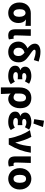

<svg xmlns="http://www.w3.org/2000/svg" viewBox="1634 -2467 1010 4318"><g transform="rotate(90 2139.0 -308.0)"><path d="M271 12Q223 12 180 -4.5Q137 -21 105 -53.5Q73 -86 54.5 -133Q36 -180 36 -242Q36 -306 56.5 -354Q77 -402 110.5 -433.5Q144 -465 187.5 -480.5Q231 -496 278 -496H561V-375Q541 -377 523.5 -379Q506 -381 489.5 -382.5Q473 -384 456.5 -385Q440 -386 421 -386V-382Q458 -361 478 -318.5Q498 -276 498 -219Q498 -165 481 -122.5Q464 -80 434 -50Q404 -20 362.5 -4Q321 12 271 12ZM273 -107Q313 -107 335.5 -140Q358 -173 358 -234Q358 -263 352.5 -289Q347 -315 336 -334.5Q325 -354 309.5 -365.5Q294 -377 273 -377Q233 -377 210 -345.5Q187 -314 187 -242Q187 -177 210 -142Q233 -107 273 -107Z M779 12Q738 12 710.5 0Q683 -12 667 -33.5Q651 -55 644.5 -86Q638 -117 638 -155V-496H786Q785 -452 783 -404.5Q781 -357 779.5 -310.5Q778 -264 777 -222Q776 -180 776 -149Q776 -125 786.5 -116Q797 -107 817 -107Q823 -107 832 -108.5Q841 -110 849 -113L866 -4Q850 3 830.5 7.5Q811 12 779 12Z M1147 12Q1099 12 1057 -3.5Q1015 -19 983.5 -48.5Q952 -78 933.5 -120Q915 -162 915 -216Q915 -255 927 -287Q939 -319 960 -344.5Q981 -370 1008.5 -389.5Q1036 -409 1066 -422Q1045 -437 1026.5 -455Q1008 -473 993.5 -493.5Q979 -514 970.5 -538Q962 -562 962 -591Q962 -615 973 -637.5Q984 -660 1006.5 -676.5Q1029 -693 1063 -703Q1097 -713 1144 -713Q1198 -713 1255 -701.5Q1312 -690 1364 -673L1331 -564Q1278 -582 1230 -593Q1182 -604 1144 -604Q1120 -604 1109 -596.5Q1098 -589 1098 -577Q1098 -564 1109.5 -550.5Q1121 -537 1140.5 -522Q1160 -507 1185 -490Q1210 -473 1238 -453Q1271 -429 1298 -405Q1325 -381 1343.5 -354Q1362 -327 1372 -295Q1382 -263 1382 -223Q1382 -170 1366 -127Q1350 -84 1319.5 -53Q1289 -22 1245.5 -5Q1202 12 1147 12ZM1150 -107Q1190 -107 1215 -134.5Q1240 -162 1240 -224Q1240 -267 1218 -298Q1196 -329 1163 -355Q1112 -341 1083 -308Q1054 -275 1054 -218Q1054 -164 1082.5 -135.5Q1111 -107 1150 -107Z M1690 12Q1642 12 1599.5 2.5Q1557 -7 1525.5 -26Q1494 -45 1476 -74Q1458 -103 1458 -141Q1458 -192 1483.5 -219.5Q1509 -247 1554 -259V-263Q1516 -275 1497.5 -305.5Q1479 -336 1479 -366Q1479 -403 1496.5 -430Q1514 -457 1543.5 -474Q1573 -491 1611.5 -499.5Q1650 -508 1692 -508Q1737 -508 1781.5 -494.5Q1826 -481 1863 -457L1809 -363Q1759 -396 1700 -396Q1665 -396 1644 -382.5Q1623 -369 1623 -346Q1623 -302 1693 -302Q1709 -302 1727 -303Q1745 -304 1762 -306V-201Q1741 -203 1719 -204Q1697 -205 1677 -205Q1638 -205 1620 -193.5Q1602 -182 1602 -156Q1602 -130 1627.5 -115Q1653 -100 1704 -100Q1728 -100 1757.5 -108Q1787 -116 1816 -138L1873 -45Q1825 -10 1781.5 1Q1738 12 1690 12Z M1946 177V-237Q1946 -307 1964 -358.5Q1982 -410 2014 -443Q2046 -476 2089 -492Q2132 -508 2183 -508Q2292 -508 2353 -442Q2414 -376 2414 -256Q2414 -192 2396.5 -142.5Q2379 -93 2350.5 -58.5Q2322 -24 2285 -6Q2248 12 2209 12Q2177 12 2144 0.5Q2111 -11 2084 -43Q2087 14 2089.5 68Q2092 122 2094 177ZM2174 -108Q2211 -108 2237.5 -142.5Q2264 -177 2264 -254Q2264 -388 2178 -388Q2136 -388 2110 -351Q2084 -314 2084 -251V-148Q2107 -124 2129.5 -116Q2152 -108 2174 -108Z M2722 12Q2674 12 2631.5 2.5Q2589 -7 2557.5 -26Q2526 -45 2508 -74Q2490 -103 2490 -141Q2490 -192 2515.5 -219.5Q2541 -247 2586 -259V-263Q2548 -275 2529.5 -305.5Q2511 -336 2511 -366Q2511 -403 2528.5 -430Q2546 -457 2575.5 -474Q2605 -491 2643.5 -499.5Q2682 -508 2724 -508Q2769 -508 2813.5 -494.5Q2858 -481 2895 -457L2841 -363Q2791 -396 2732 -396Q2697 -396 2676 -382.5Q2655 -369 2655 -346Q2655 -302 2725 -302Q2741 -302 2759 -303Q2777 -304 2794 -306V-201Q2773 -203 2751 -204Q2729 -205 2709 -205Q2670 -205 2652 -193.5Q2634 -182 2634 -156Q2634 -130 2659.5 -115Q2685 -100 2736 -100Q2760 -100 2789.5 -108Q2819 -116 2848 -138L2905 -45Q2857 -10 2813.5 1Q2770 12 2722 12ZM2660 -573 2694 -793 2837 -769 2758 -555Z M3091 0Q3080 -69 3061 -135Q3042 -201 3018 -261.5Q2994 -322 2966 -376.5Q2938 -431 2908 -476L3058 -508Q3078 -474 3097.5 -428.5Q3117 -383 3134 -334.5Q3151 -286 3164 -237.5Q3177 -189 3185 -150H3189Q3226 -235 3244 -322.5Q3262 -410 3269 -496H3415Q3404 -430 3389 -370Q3374 -310 3352.5 -251Q3331 -192 3301.5 -130.5Q3272 -69 3231 0Z M3638 12Q3597 12 3569.5 0Q3542 -12 3526 -33.5Q3510 -55 3503.5 -86Q3497 -117 3497 -155V-496H3645Q3644 -452 3642 -404.5Q3640 -357 3638.5 -310.5Q3637 -264 3636 -222Q3635 -180 3635 -149Q3635 -125 3645.5 -116Q3656 -107 3676 -107Q3682 -107 3691 -108.5Q3700 -110 3708 -113L3725 -4Q3709 3 3689.5 7.5Q3670 12 3638 12Z M4001 12Q3954 12 3910.5 -5.5Q3867 -23 3834 -56Q3801 -89 3781 -137.5Q3761 -186 3761 -248Q3761 -310 3781 -358.5Q3801 -407 3834 -440Q3867 -473 3910.5 -490.5Q3954 -508 4001 -508Q4049 -508 4092.5 -490.5Q4136 -473 4169 -440Q4202 -407 4222 -358.5Q4242 -310 4242 -248Q4242 -186 4222 -137.5Q4202 -89 4169 -56Q4136 -23 4092.5 -5.5Q4049 12 4001 12ZM4001 -107Q4048 -107 4069.5 -145Q4091 -183 4091 -248Q4091 -313 4069.5 -351Q4048 -389 4001 -389Q3955 -389 3933.5 -351Q3912 -313 3912 -248Q3912 -183 3933.5 -145Q3955 -107 4001 -107Z"/></g></svg>

Font: Giro Regular
Style: Bold
Weight: 700
Designer: Paul D. Hunt
Foundry: Adobe Systems Incorporated
Version: Version 1.000;PS 1.0;hotconv 1.0.88;makeotf.lib2.5.647800